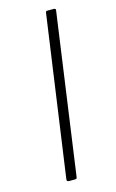

<svg xmlns="http://www.w3.org/2000/svg" viewBox="-116 -789 506 837"><g transform="rotate(-15 137.0 -371.0)"><path d="M217 -742Q228 -742 225 -731L124 -11Q123 -4 121.5 -2Q120 0 112 0H89Q82 0 79.5 -2.5Q77 -5 78 -11L180 -733Q181 -739 182.5 -740.5Q184 -742 189 -742Z"/></g></svg>

Font: Libre Franklin Thin
Style: Italic
Weight: 100
Italic angle: -8°
Designer: Pablo Impallari, Rodrigo Fuenzalida, Nhung Nguyen
Foundry: Impallari Type
Version: Version 3.000